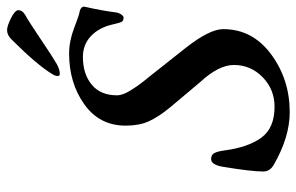

<svg xmlns="http://www.w3.org/2000/svg" viewBox="-172 -668 860 557"><g transform="rotate(-90 258.5 -390.0)"><path d="M322 -647Q316 -647 316 -653Q316 -660 321 -668Q348 -713 422 -787Q435 -800 449 -800Q461 -800 484 -788.5Q507 -777 507 -767Q507 -756 494 -748Q471 -735 421.5 -701.5Q372 -668 351 -656Q335 -647 322 -647ZM381 -620Q417 -620 455 -605.5Q493 -591 500 -590Q508 -589 513 -585Q518 -581 517 -575Q506 -527 501 -488Q500 -477 495 -469.5Q490 -462 485 -462Q476 -462 473 -468Q470 -474 465 -496Q456 -534 431.5 -557Q407 -580 371 -580Q322 -580 291 -554.5Q260 -529 260 -481Q260 -477 261 -472Q262 -467 263.5 -463Q265 -459 268 -453Q271 -447 273.5 -443Q276 -439 280.5 -432Q285 -425 287.5 -421.5Q290 -418 296 -410Q302 -402 304.5 -399Q307 -396 314 -387.5Q321 -379 323 -376L399 -280Q452 -212 452 -173Q452 -88 379 -34Q306 20 211 20Q139 20 59 -26Q39 -37 39 -57Q39 -92 53 -176Q59 -208 75 -208Q87 -208 92 -199.5Q97 -191 100 -170Q109 -101 137 -62.5Q165 -24 227 -24Q277 -24 312.5 -58.5Q348 -93 348 -142Q348 -186 299 -239L225 -327Q197 -361 184.5 -389Q172 -417 172 -456Q172 -532 234 -576Q296 -620 381 -620Z"/></g></svg>

Font: EB Garamond 08
Style: Italic
Weight: 400
Italic angle: -14°
Version: Version 0.016